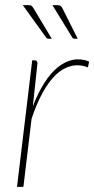

<svg xmlns="http://www.w3.org/2000/svg" viewBox="-20 -731 368 751"><path d="M108.5 -315.5Q129 -368.5 153.8 -407.2Q178.5 -446 206.8 -468.5Q235 -491 265.8 -497Q296.5 -503 328.5 -490.5L324 -467.5Q289.5 -480.5 258 -472.8Q226.5 -465 198.8 -438.8Q171 -412.5 147 -368.8Q123 -325 103.5 -266.5L71.5 0H46.5L106 -495H116Q121.5 -495 124 -491.5Q126.5 -488 126.5 -483.5ZM203 -711Q212 -711 216.2 -708.2Q220.5 -705.5 224.5 -698L284 -579.5H272.5Q264.5 -579.5 262 -585.5L185 -711ZM90 -711Q99.5 -711 103.2 -708.2Q107 -705.5 111.5 -698L182.5 -579.5H170Q163 -579.5 159.5 -585.5L69 -711Z"/></svg>

Font: Lato ExtraLight
Style: Italic
Weight: 275
Italic angle: -7°
Designer: Lukasz Dziedzic with Adam Twardoch and Botio Nikoltchev
Foundry: tyPoland Lukasz Dziedzic
Version: Version 2.015; 2015-08-06; http://www.latofonts.com/